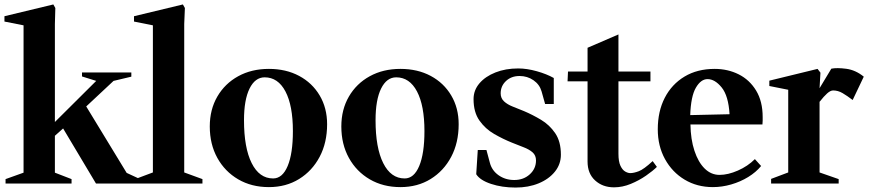

<svg xmlns="http://www.w3.org/2000/svg" viewBox="-29 -826 3909 864"><path d="M-4 0V-20L77 -49V-712L-9 -729V-753L211 -806L220 -790L218 -718V-277L404 -462L340 -482V-500H562V-481L482 -462L359 -347L541 -48L608 -17V0H403L255 -248L218 -215V-49L293 -20V0Z M579 0V-20L659 -50V-712L574 -729V-753L794 -806L803 -790L800 -718V-50L882 -20V0Z M1181 16Q1103 16 1043 -19Q983 -54 949 -115.5Q915 -177 915 -257Q915 -333 949 -391.5Q983 -450 1043 -483Q1103 -516 1181 -516Q1258 -516 1317 -484.5Q1376 -453 1409.5 -396.5Q1443 -340 1443 -267Q1443 -184 1409.5 -120.5Q1376 -57 1317 -20.5Q1258 16 1181 16ZM1200 -23Q1242 -23 1265.5 -79Q1289 -135 1289 -236Q1289 -351 1255.5 -414.5Q1222 -478 1162 -478Q1119 -478 1094 -427.5Q1069 -377 1069 -285Q1069 -161 1103.5 -92Q1138 -23 1200 -23Z M1773 16Q1695 16 1635 -19Q1575 -54 1541 -115.5Q1507 -177 1507 -257Q1507 -333 1541 -391.5Q1575 -450 1635 -483Q1695 -516 1773 -516Q1850 -516 1909 -484.5Q1968 -453 2001.5 -396.5Q2035 -340 2035 -267Q2035 -184 2001.5 -120.5Q1968 -57 1909 -20.5Q1850 16 1773 16ZM1792 -23Q1834 -23 1857.5 -79Q1881 -135 1881 -236Q1881 -351 1847.5 -414.5Q1814 -478 1754 -478Q1711 -478 1686 -427.5Q1661 -377 1661 -285Q1661 -161 1695.5 -92Q1730 -23 1792 -23Z M2291 18Q2230 18 2180.5 1.5Q2131 -15 2114 -42L2121 -151H2160L2175 -95Q2184 -59 2214.5 -37.5Q2245 -16 2285 -16Q2327 -16 2355 -41.5Q2383 -67 2383 -104Q2383 -127 2367.5 -140.5Q2352 -154 2327 -163.5Q2302 -173 2275 -184Q2235 -200 2195 -223Q2155 -246 2128.5 -283.5Q2102 -321 2102 -380Q2102 -420 2128.5 -451Q2155 -482 2200.5 -500Q2246 -518 2303 -518Q2342 -518 2386.5 -505.5Q2431 -493 2463 -475V-358H2424L2408 -415Q2399 -446 2371.5 -465Q2344 -484 2309 -484Q2272 -484 2248 -461.5Q2224 -439 2224 -406Q2224 -384 2239 -370Q2254 -356 2278 -346.5Q2302 -337 2329 -326Q2367 -310 2405.5 -287Q2444 -264 2469.5 -226.5Q2495 -189 2495 -130Q2495 -87 2468 -53.5Q2441 -20 2395 -1Q2349 18 2291 18Z M2734 17Q2683 17 2649 -14Q2615 -45 2615 -99V-460H2525L2527 -504H2615V-611L2754 -671V-504H2898V-460H2754V-134Q2754 -99 2763 -80Q2772 -61 2784.5 -54Q2797 -47 2807 -47Q2823 -47 2845.5 -55.5Q2868 -64 2908 -101L2927 -75Q2909 -57 2878 -35.5Q2847 -14 2809.5 1.5Q2772 17 2734 17Z M3179 16Q3108 16 3052 -17.5Q2996 -51 2963.5 -110Q2931 -169 2931 -244Q2931 -325 2962.5 -386Q2994 -447 3051.5 -481.5Q3109 -516 3187 -516Q3246 -516 3295 -491.5Q3344 -467 3373.5 -418.5Q3403 -370 3403 -299Q3403 -292 3403 -283Q3403 -274 3402 -266H3078Q3079 -199 3096 -147.5Q3113 -96 3142 -67.5Q3171 -39 3209 -39Q3247 -39 3291.5 -58.5Q3336 -78 3368 -110L3396 -79Q3373 -51 3338 -29.5Q3303 -8 3261.5 4Q3220 16 3179 16ZM3155 -470Q3125 -470 3102.5 -431.5Q3080 -393 3077 -308L3254 -312Q3249 -395 3218.5 -432.5Q3188 -470 3155 -470Z M3441 0V-21L3518 -50V-422L3433 -439V-463L3650 -516L3663 -499L3659 -429L3712 -517Q3737 -522 3779 -516.5Q3821 -511 3858 -481L3808 -376Q3783 -395 3762.5 -407Q3742 -419 3720 -419Q3708 -419 3693 -405.5Q3678 -392 3661 -370Q3660 -369 3659 -368V-50L3745 -20V0Z"/></svg>

Font: Wittgenstein
Style: Bold
Weight: 700
Designer: Jörg Drees
Foundry: Jörg Drees
Version: Version 1.303; ttfautohint (v1.8.4.7-5d5b)